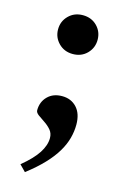

<svg xmlns="http://www.w3.org/2000/svg" viewBox="-103 -515 480 741"><g transform="rotate(15 137.0 -144.5)"><path d="M49.5 151.5Q93.5 115.5 113.5 84.5Q133.5 53.5 133.5 25Q133.5 5.5 122 -7.8Q110.5 -21 95.5 -30.8Q80.5 -40.5 69.2 -49Q58 -57.5 58 -66.5Q58 -100 79.8 -122Q101.5 -144 137.5 -144Q173.5 -144 196 -119.8Q218.5 -95.5 218.5 -51.5Q218.5 -24.5 211.2 2.5Q204 29.5 187.5 57.5Q171 85.5 143.2 115Q115.5 144.5 74 176.5ZM134 -466.5Q168.5 -466.5 190.8 -444Q213 -421.5 213 -389Q213 -357 190.8 -334.2Q168.5 -311.5 134 -311.5Q100 -311.5 77.5 -334.2Q55 -357 55 -389Q55 -421.5 77.5 -444Q100 -466.5 134 -466.5Z"/></g></svg>

Font: Newsreader 36pt SemiBold
Style: Regular
Weight: 600
Designer: Hugues Gentile
Foundry: Production Type
Version: Version 1.003